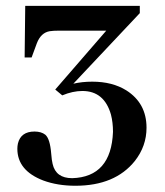

<svg xmlns="http://www.w3.org/2000/svg" viewBox="-20 -544 554 643"><path d="M448.2 -500V-524.4H64.5L62.5 -351.6H85.9L103.5 -399.4Q117.2 -434.6 146.5 -439.5Q158.2 -441.4 179.7 -441.4H335.9L165 -244.1L188.5 -224.6Q223.6 -239.3 255.9 -239.3Q329.1 -239.3 351.6 -160.2Q358.4 -133.8 358.4 -102.5Q352.5 48.8 221.7 52.7Q167 52.7 156.2 4.9Q153.3 -5.9 151.4 -30.3Q147.5 -79.1 131.8 -92.8Q118.2 -103.5 95.7 -103.5Q49.8 -103.5 40 -63.5Q38.1 -54.7 38.1 -45.9Q38.1 27.3 125 60.5Q172.9 78.1 232.4 78.1Q365.2 78.1 431.6 -4.9Q470.7 -54.7 470.7 -116.2Q470.7 -198.2 403.3 -241.2Q356.4 -270.5 289.1 -270.5Q254.9 -270.5 225.6 -263.7Z"/></svg>

Font: Abhaya Libre
Style: Bold
Weight: 700
Designer: Pushpananda Ekanayake, Sol Matas, Pathum Egodawatta
Foundry: Mooniak
Version: Version 1.050 ; ttfautohint (v1.6)